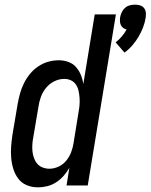

<svg xmlns="http://www.w3.org/2000/svg" viewBox="-20 -797 647 825"><path d="M515 -571 477 -615Q491 -626 503 -640Q515 -654 524 -670Q516 -672 509.5 -677Q503 -682 499.5 -689Q496 -696 495.5 -705Q495 -714 496 -722Q498 -733 503 -744Q508 -755 517 -763Q526 -771 537.5 -774Q549 -777 560 -777Q571 -777 581.5 -774Q592 -771 598.5 -763Q605 -755 606.5 -744Q608 -733 606 -722Q603 -701 595 -680Q587 -659 575.5 -639.5Q564 -620 549 -602.5Q534 -585 515 -571ZM143 8Q117 8 94.5 -1.5Q72 -11 58 -30Q44 -49 37 -72Q30 -95 28 -119.5Q26 -144 28 -169.5Q30 -195 34 -221L56 -351Q60 -373 66 -395Q72 -417 82.5 -438.5Q93 -460 108.5 -479Q124 -498 144 -511.5Q164 -525 186.5 -531.5Q209 -538 232 -538Q254 -538 273.5 -531Q293 -524 306 -509.5Q319 -495 327 -476Q335 -457 338 -436L387 -735H478L357 0H266L278 -76Q268 -58 253.5 -41.5Q239 -25 221 -13.5Q203 -2 183 3Q163 8 143 8ZM192 -72Q212 -72 231.5 -81Q251 -90 264.5 -106.5Q278 -123 285.5 -142.5Q293 -162 296 -182L317 -312Q320 -328 321.5 -343.5Q323 -359 322 -374.5Q321 -390 318 -405Q315 -420 307 -432.5Q299 -445 285.5 -451.5Q272 -458 256 -458Q234 -458 213 -447.5Q192 -437 177.5 -419Q163 -401 155.5 -380Q148 -359 145 -337L123 -207Q120 -192 119 -176.5Q118 -161 119.5 -146.5Q121 -132 126 -118Q131 -104 140 -93.5Q149 -83 163 -77.5Q177 -72 192 -72Q192 -72 192 -72Q192 -72 192 -72Z"/></svg>

Font: Iosevka Curly Medium Oblique
Style: Regular
Weight: 500
Italic angle: -9°
Monospace: yes
Designer: Belleve Invis
Foundry: Belleve Invis
Version: Version 11.1.0; ttfautohint (v1.8.3)